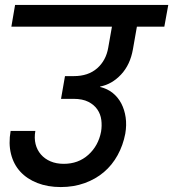

<svg xmlns="http://www.w3.org/2000/svg" viewBox="-20 -760 701 777"><path d="M41 -740H661L645 -652H534L518 -561Q507 -498 470 -458.5Q433 -419 386 -410L385 -408Q415 -401 436.5 -383.5Q458 -366 471 -341Q484 -316 488.5 -285Q493 -254 487 -219Q478 -172 456 -132Q434 -92 400.5 -63.5Q367 -35 322.5 -19Q278 -3 226 -3Q173 -3 131 -19.5Q89 -36 62 -65.5Q35 -95 24.5 -137Q14 -179 23 -230H123Q118 -201 124 -177Q130 -153 145.5 -135Q161 -117 184.5 -107Q208 -97 238 -97Q297 -97 337.5 -133.5Q378 -170 389 -227Q393 -251 390 -274.5Q387 -298 374 -317Q361 -336 337.5 -348Q314 -360 277 -360H227L243 -452H279Q337 -452 373 -483.5Q409 -515 418 -567L433 -652H26Z"/></svg>

Font: SVN-Poppins Medium
Style: Italic
Weight: 500
Italic angle: -10°
Designer: Ninad Kale (Devanagari), Jonny Pinhorn (Latin)
Foundry: Indian Type Foundry
Version: Version 3.002 2017; ttfautohint (v1.8.3)